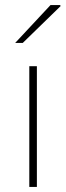

<svg xmlns="http://www.w3.org/2000/svg" viewBox="-20 -740 262 760"><path d="M96 0V-478H126V0ZM40 -570 180 -720H218L220 -716L70 -570Z"/></svg>

Font: Source Sans 3 ExtraLight ExtraLight
Style: Regular
Weight: 250
Version: Version 3.052;hotconv 1.1.0;makeotfexe 2.6.0